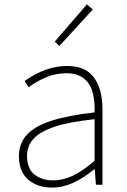

<svg xmlns="http://www.w3.org/2000/svg" viewBox="-20 -840 576 873"><path d="M66 -130Q66 -188 102.5 -227.5Q139 -267 214 -291Q289 -315 410 -329Q412 -374 403 -413Q380 -507 282 -507Q232 -507 188 -488Q144 -469 110 -443L92 -472Q189 -540 284 -540Q346 -540 382 -513Q446 -463 446 -341V0H416L411 -70H408Q308 13 218 13Q150 13 108 -23.5Q66 -60 66 -130ZM410 -109V-298Q295 -286 229 -264Q163 -242 133 -209.5Q103 -177 103 -131Q103 -74 136 -47Q169 -20 221 -20Q267 -20 312 -41.5Q357 -63 410 -109ZM229 -651 375 -820 402 -797 250 -631Z"/></svg>

Font: Merged Yaku Han JP Thin
Style: Regular
Weight: 250
Designer: Ryoko NISHIZUKA 西塚涼子 (kana, bopomofo & ideographs); Paul D. Hunt (Latin, Greek & Cyrillic); Sandoll Communications 산돌커뮤니
Foundry: Adobe
Version: Version 2.004